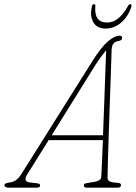

<svg xmlns="http://www.w3.org/2000/svg" viewBox="-62 -870 629 890"><path d="M63 -59.5Q43.5 -28 78 -24L109 -20.5Q125 -19 124 -10Q124 0 107 0H-19.5Q-41.5 0 -41.5 -12Q-41 -21.5 -18.5 -24Q-2.5 -25.5 10.8 -34.2Q24 -43 36 -61.5L366.5 -587Q407 -651.5 438.2 -678Q469.5 -704.5 492 -704.5Q504 -704.5 504 -694.5Q504 -682.5 487 -680Q457 -675.5 455.5 -641Q454 -597 452 -536Q450 -475 447.5 -406.5Q445 -338 442.8 -270.2Q440.5 -202.5 438.8 -144.2Q437 -86 436.5 -46.5Q436 -34.5 446.2 -29.2Q456.5 -24 485.5 -22Q499 -21.5 499 -11.5Q498 0 484 0H337.5Q334 0 330 -2.8Q326 -5.5 326.5 -10.5Q326.5 -18.5 337 -20.5L380.5 -28Q407 -33 407.5 -51.5Q409 -81.5 411 -125.2Q413 -169 415 -220.5H163.5ZM381 -570 177.5 -243H415.5Q418 -310.5 420.8 -382.8Q423.5 -455 425.8 -521.2Q428 -587.5 430 -637Q419.5 -624.5 406 -606.2Q392.5 -588 381 -570ZM435 -765.5Q489 -765.5 531 -842Q535.5 -850.5 541.5 -850.5Q550 -850.5 547 -839.5Q533.5 -795 500.5 -766.2Q467.5 -737.5 427.5 -737.5Q387.5 -737.5 370.5 -767Q353.5 -796.5 364.5 -842Q366.5 -850.5 373.5 -850.5Q380.5 -850.5 380 -842Q373 -765.5 435 -765.5Z"/></svg>

Font: Fraunces 144pt S100 Thin
Style: Italic
Weight: 100
Italic angle: -16°
Version: Version 1.000; ttfautohint (v1.8.3)